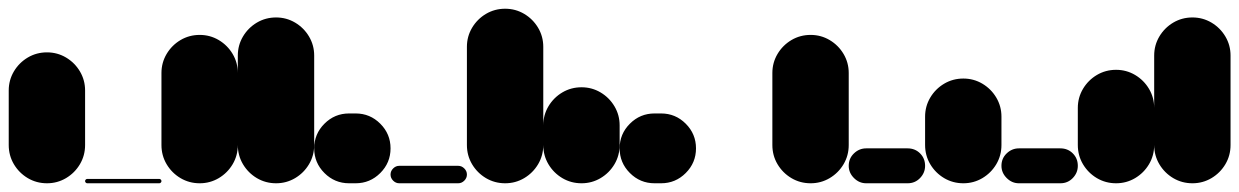

<svg xmlns="http://www.w3.org/2000/svg" viewBox="-20 -420 2840 440"><path d="M0 -87.7H175V-212.7H0ZM87.7 -175Q63.7 -175 43.7 -163.2Q23.7 -151.3 11.8 -131.3Q0 -111.3 0 -87.7Q0 -63.7 11.8 -43.7Q23.7 -23.7 43.7 -11.8Q63.7 0 87.7 0Q111.3 0 131.3 -11.8Q151.3 -23.7 163.2 -43.7Q175 -63.7 175 -87.7Q175 -111.3 163.2 -131.3Q151.3 -151.3 131.3 -163.2Q111.3 -175 87.7 -175ZM87.7 -300Q63.7 -300 43.7 -288.2Q23.7 -276.3 11.8 -256.3Q0 -236.3 0 -212.7Q0 -188.7 11.8 -168.7Q23.7 -148.7 43.7 -136.8Q63.7 -125 87.7 -125Q111.3 -125 131.3 -136.8Q151.3 -148.7 163.2 -168.7Q175 -188.7 175 -212.7Q175 -236.3 163.2 -256.3Q151.3 -276.3 131.3 -288.2Q111.3 -300 87.7 -300Z M180 -10Q178 -10 176.5 -8.5Q175 -7 175 -5Q175 -3 176.5 -1.5Q178 0 180 0H345Q347 0 348.5 -1.5Q350 -3 350 -5Q350 -7 348.5 -8.5Q347 -10 345 -10Z M350 -87.7H525V-252.7H350ZM437.7 -175Q413.7 -175 393.7 -163.2Q373.7 -151.3 361.8 -131.3Q350 -111.3 350 -87.7Q350 -63.7 361.8 -43.7Q373.7 -23.7 393.7 -11.8Q413.7 0 437.7 0Q461.3 0 481.3 -11.8Q501.3 -23.7 513.2 -43.7Q525 -63.7 525 -87.7Q525 -111.3 513.2 -131.3Q501.3 -151.3 481.3 -163.2Q461.3 -175 437.7 -175ZM437.7 -340Q413.7 -340 393.7 -328.2Q373.7 -316.3 361.8 -296.3Q350 -276.3 350 -252.7Q350 -228.7 361.8 -208.7Q373.7 -188.7 393.7 -176.8Q413.7 -165 437.7 -165Q461.3 -165 481.3 -176.8Q501.3 -188.7 513.2 -208.7Q525 -228.7 525 -252.7Q525 -276.3 513.2 -296.3Q501.3 -316.3 481.3 -328.2Q461.3 -340 437.7 -340Z M525 -87.7H700V-292.7H525ZM612.7 -175Q588.7 -175 568.7 -163.2Q548.7 -151.3 536.8 -131.3Q525 -111.3 525 -87.7Q525 -63.7 536.8 -43.7Q548.7 -23.7 568.7 -11.8Q588.7 0 612.7 0Q636.3 0 656.3 -11.8Q676.3 -23.7 688.2 -43.7Q700 -63.7 700 -87.7Q700 -111.3 688.2 -131.3Q676.3 -151.3 656.3 -163.2Q636.3 -175 612.7 -175ZM612.7 -380Q588.7 -380 568.7 -368.2Q548.7 -356.3 536.8 -336.3Q525 -316.3 525 -292.7Q525 -268.7 536.8 -248.7Q548.7 -228.7 568.7 -216.8Q588.7 -205 612.7 -205Q636.3 -205 656.3 -216.8Q676.3 -228.7 688.2 -248.7Q700 -268.7 700 -292.7Q700 -316.3 688.2 -336.3Q676.3 -356.3 656.3 -368.2Q636.3 -380 612.7 -380Z M780 -160Q747 -160 723.5 -136.5Q700 -113 700 -80Q700 -47 723.5 -23.5Q747 0 780 0H795Q828 0 851.5 -23.5Q875 -47 875 -80Q875 -113 851.5 -136.5Q828 -160 795 -160Z M895 -40Q887 -40 881 -34Q875 -28 875 -20Q875 -12 881 -6Q887 0 895 0H1030Q1038 0 1044 -6Q1050 -12 1050 -20Q1050 -28 1044 -34Q1038 -40 1030 -40Z M1050 -87.7H1225V-312.7H1050ZM1137.7 -175Q1113.7 -175 1093.7 -163.2Q1073.7 -151.3 1061.8 -131.3Q1050 -111.3 1050 -87.7Q1050 -63.7 1061.8 -43.7Q1073.7 -23.7 1093.7 -11.8Q1113.7 0 1137.7 0Q1161.3 0 1181.3 -11.8Q1201.3 -23.7 1213.2 -43.7Q1225 -63.7 1225 -87.7Q1225 -111.3 1213.2 -131.3Q1201.3 -151.3 1181.3 -163.2Q1161.3 -175 1137.7 -175ZM1137.7 -400Q1113.7 -400 1093.7 -388.2Q1073.7 -376.3 1061.8 -356.3Q1050 -336.3 1050 -312.7Q1050 -288.7 1061.8 -268.7Q1073.7 -248.7 1093.7 -236.8Q1113.7 -225 1137.7 -225Q1161.3 -225 1181.3 -236.8Q1201.3 -248.7 1213.2 -268.7Q1225 -288.7 1225 -312.7Q1225 -336.3 1213.2 -356.3Q1201.3 -376.3 1181.3 -388.2Q1161.3 -400 1137.7 -400Z M1225 -87.7H1400V-132.7H1225ZM1312.7 -175Q1288.7 -175 1268.7 -163.2Q1248.7 -151.3 1236.8 -131.3Q1225 -111.3 1225 -87.7Q1225 -63.7 1236.8 -43.7Q1248.7 -23.7 1268.7 -11.8Q1288.7 0 1312.7 0Q1336.3 0 1356.3 -11.8Q1376.3 -23.7 1388.2 -43.7Q1400 -63.7 1400 -87.7Q1400 -111.3 1388.2 -131.3Q1376.3 -151.3 1356.3 -163.2Q1336.3 -175 1312.7 -175ZM1312.7 -220Q1288.7 -220 1268.7 -208.2Q1248.7 -196.3 1236.8 -176.3Q1225 -156.3 1225 -132.7Q1225 -108.7 1236.8 -88.7Q1248.7 -68.7 1268.7 -56.8Q1288.7 -45 1312.7 -45Q1336.3 -45 1356.3 -56.8Q1376.3 -68.7 1388.2 -88.7Q1400 -108.7 1400 -132.7Q1400 -156.3 1388.2 -176.3Q1376.3 -196.3 1356.3 -208.2Q1336.3 -220 1312.7 -220Z M1480 -160Q1447 -160 1423.5 -136.5Q1400 -113 1400 -80Q1400 -47 1423.5 -23.5Q1447 0 1480 0H1495Q1528 0 1551.5 -23.5Q1575 -47 1575 -80Q1575 -113 1551.5 -136.5Q1528 -160 1495 -160Z M1575 0Q1575 0 1575 0Q1575 0 1575 0Q1575 0 1575 0Q1575 0 1575 0H1750Q1750 0 1750 0Q1750 0 1750 0Q1750 0 1750 0Q1750 0 1750 0Z M1750 -87.7H1925V-252.7H1750ZM1837.7 -175Q1813.7 -175 1793.7 -163.2Q1773.7 -151.3 1761.8 -131.3Q1750 -111.3 1750 -87.7Q1750 -63.7 1761.8 -43.7Q1773.7 -23.7 1793.7 -11.8Q1813.7 0 1837.7 0Q1861.3 0 1881.3 -11.8Q1901.3 -23.7 1913.2 -43.7Q1925 -63.7 1925 -87.7Q1925 -111.3 1913.2 -131.3Q1901.3 -151.3 1881.3 -163.2Q1861.3 -175 1837.7 -175ZM1837.7 -340Q1813.7 -340 1793.7 -328.2Q1773.7 -316.3 1761.8 -296.3Q1750 -276.3 1750 -252.7Q1750 -228.7 1761.8 -208.7Q1773.7 -188.7 1793.7 -176.8Q1813.7 -165 1837.7 -165Q1861.3 -165 1881.3 -176.8Q1901.3 -188.7 1913.2 -208.7Q1925 -228.7 1925 -252.7Q1925 -276.3 1913.2 -296.3Q1901.3 -316.3 1881.3 -328.2Q1861.3 -340 1837.7 -340Z M1965 -80Q1949 -80 1937 -68.5Q1925 -57 1925 -40Q1925 -24 1937 -12Q1949 0 1965 0H2060Q2077 0 2088.5 -12Q2100 -24 2100 -40Q2100 -57 2088.5 -68.5Q2077 -80 2060 -80Z M2100 -87.7H2275V-152.7H2100ZM2187.7 -175Q2163.7 -175 2143.7 -163.2Q2123.7 -151.3 2111.8 -131.3Q2100 -111.3 2100 -87.7Q2100 -63.7 2111.8 -43.7Q2123.7 -23.7 2143.7 -11.8Q2163.7 0 2187.7 0Q2211.3 0 2231.3 -11.8Q2251.3 -23.7 2263.2 -43.7Q2275 -63.7 2275 -87.7Q2275 -111.3 2263.2 -131.3Q2251.3 -151.3 2231.3 -163.2Q2211.3 -175 2187.7 -175ZM2187.7 -240Q2163.7 -240 2143.7 -228.2Q2123.7 -216.3 2111.8 -196.3Q2100 -176.3 2100 -152.7Q2100 -128.7 2111.8 -108.7Q2123.7 -88.7 2143.7 -76.8Q2163.7 -65 2187.7 -65Q2211.3 -65 2231.3 -76.8Q2251.3 -88.7 2263.2 -108.7Q2275 -128.7 2275 -152.7Q2275 -176.3 2263.2 -196.3Q2251.3 -216.3 2231.3 -228.2Q2211.3 -240 2187.7 -240Z M2315 -80Q2299 -80 2287 -68.5Q2275 -57 2275 -40Q2275 -24 2287 -12Q2299 0 2315 0H2410Q2427 0 2438.5 -12Q2450 -24 2450 -40Q2450 -57 2438.5 -68.5Q2427 -80 2410 -80Z M2450 -87.7H2625V-172.7H2450ZM2537.7 -175Q2513.7 -175 2493.7 -163.2Q2473.7 -151.3 2461.8 -131.3Q2450 -111.3 2450 -87.7Q2450 -63.7 2461.8 -43.7Q2473.7 -23.7 2493.7 -11.8Q2513.7 0 2537.7 0Q2561.3 0 2581.3 -11.8Q2601.3 -23.7 2613.2 -43.7Q2625 -63.7 2625 -87.7Q2625 -111.3 2613.2 -131.3Q2601.3 -151.3 2581.3 -163.2Q2561.3 -175 2537.7 -175ZM2537.7 -260Q2513.7 -260 2493.7 -248.2Q2473.7 -236.3 2461.8 -216.3Q2450 -196.3 2450 -172.7Q2450 -148.7 2461.8 -128.7Q2473.7 -108.7 2493.7 -96.8Q2513.7 -85 2537.7 -85Q2561.3 -85 2581.3 -96.8Q2601.3 -108.7 2613.2 -128.7Q2625 -148.7 2625 -172.7Q2625 -196.3 2613.2 -216.3Q2601.3 -236.3 2581.3 -248.2Q2561.3 -260 2537.7 -260Z M2625 -87.7H2800V-292.7H2625ZM2712.7 -175Q2688.7 -175 2668.7 -163.2Q2648.7 -151.3 2636.8 -131.3Q2625 -111.3 2625 -87.7Q2625 -63.7 2636.8 -43.7Q2648.7 -23.7 2668.7 -11.8Q2688.7 0 2712.7 0Q2736.3 0 2756.3 -11.8Q2776.3 -23.7 2788.2 -43.7Q2800 -63.7 2800 -87.7Q2800 -111.3 2788.2 -131.3Q2776.3 -151.3 2756.3 -163.2Q2736.3 -175 2712.7 -175ZM2712.7 -380Q2688.7 -380 2668.7 -368.2Q2648.7 -356.3 2636.8 -336.3Q2625 -316.3 2625 -292.7Q2625 -268.7 2636.8 -248.7Q2648.7 -228.7 2668.7 -216.8Q2688.7 -205 2712.7 -205Q2736.3 -205 2756.3 -216.8Q2776.3 -228.7 2788.2 -248.7Q2800 -268.7 2800 -292.7Q2800 -316.3 2788.2 -336.3Q2776.3 -356.3 2756.3 -368.2Q2736.3 -380 2712.7 -380Z"/></svg>

Font: Wavefont Thin
Style: Regular
Weight: 100
Monospace: yes
Version: Version 3.005;gftools[0.9.33]